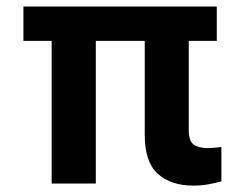

<svg xmlns="http://www.w3.org/2000/svg" viewBox="-20 -566 753 592"><path d="M648.4 -545.9V-439.9H52.2V-545.9ZM275.4 -545.9V0H139.2V-545.9ZM426.3 -545.9H562V-164.6Q562 -131.3 577.1 -120.4Q592.3 -109.4 620.1 -109.4Q632.3 -109.4 643.6 -110.6Q654.8 -111.8 662.6 -112.8V-6.8Q645 -2 623.3 2.2Q601.6 6.3 575.7 6.3Q507.3 6.3 466.8 -29.8Q426.3 -65.9 426.3 -149.9Z"/></svg>

Font: Inter Cardless Tabular Bold
Style: Bold
Weight: 700
Designer: Rasmus Andersson
Foundry: rsms
Version: Version 4.000;git-4fc901f